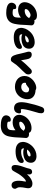

<svg xmlns="http://www.w3.org/2000/svg" viewBox="1859 -2687 1150 4908"><g transform="rotate(90 2434.0 -233.0)"><path d="M313 183.1Q267.1 183.1 228.8 178.7Q190.4 174.3 163.6 166.3Q136.7 158.2 116 147.9Q95.2 137.7 82.8 124.8Q70.3 111.8 62.3 99.1Q54.2 86.4 51.8 72Q49.3 57.6 49.3 45.9Q49.3 34.2 51.8 22Q61 -22 90.3 -47.6Q119.6 -73.2 161.1 -73.2Q192.9 -73.2 204.6 -58.1Q216.3 -43 211.9 -22Q210 -12.2 212.4 -5.4Q214.8 1.5 224.6 7.6Q234.4 13.7 256.1 16.8Q277.8 20 312 20Q407.7 20 422.9 -57.1Q432.1 -108.9 430.2 -192.9Q387.2 -154.8 334.5 -137.5Q281.7 -120.1 233.9 -120.1Q126 -120.1 74.2 -180.4Q22.5 -240.7 41 -335Q57.1 -414.1 109.4 -476.1Q161.6 -538.1 232.2 -570.6Q302.7 -603 377.9 -603Q478.5 -603 498 -533.2Q508.8 -540 527.8 -540Q578.1 -540 605 -515.1Q631.8 -490.2 627.9 -458Q621.1 -399.4 618.9 -325.9Q616.7 -252.4 611.3 -181.6Q606 -110.8 589.8 -29.8Q568.4 76.7 497.8 129.9Q427.2 183.1 313 183.1ZM212.9 -329.1Q205.6 -289.1 250 -289.1Q313 -289.1 364.3 -319.1Q415.5 -349.1 444.8 -405.8Q435.1 -406.7 426.5 -412.1Q418 -417.5 412.4 -423.3Q406.7 -429.2 395.8 -434.1Q384.8 -439 370.1 -439Q324.7 -439 272.5 -402.8Q220.2 -366.7 212.9 -329.1Z M933.6 -9.8Q884.8 -9.8 845 -18.6Q805.2 -27.3 777.8 -43.5Q750.5 -59.6 731 -81.8Q711.4 -104 702.9 -130.9Q694.3 -157.7 692.1 -188Q689.9 -218.3 697.8 -250Q708.5 -305.2 740.5 -358.2Q772.5 -411.1 818.4 -452.6Q864.3 -494.1 926.5 -519.5Q988.8 -544.9 1054.7 -544.9Q1146 -544.9 1191.9 -494.6Q1237.8 -444.3 1220.7 -358.9Q1212.4 -317.4 1186.3 -286.6Q1160.2 -255.9 1122.1 -239Q1084 -222.2 1042.5 -214.1Q1001 -206.1 954.6 -206.1Q892.1 -206.1 857.4 -227.1Q851.6 -194.3 870.6 -173.1Q889.6 -151.9 938.5 -151.9Q981 -151.9 1016.8 -158.7Q1052.7 -165.5 1075.7 -175.5Q1098.6 -185.5 1117.4 -195.6Q1136.2 -205.6 1152.6 -212.4Q1168.9 -219.2 1182.6 -219.2Q1212.4 -219.2 1223.4 -197.3Q1234.4 -175.3 1228.5 -145Q1216.8 -86.9 1135.3 -48.3Q1053.7 -9.8 933.6 -9.8ZM1027.3 -394Q987.3 -394 950.2 -369.9Q913.1 -345.7 887.7 -304.2Q927.2 -300.8 930.7 -300.8Q974.6 -300.8 1015.6 -317.4Q1056.6 -334 1061.5 -357.9Q1064.5 -376.5 1056.4 -385.3Q1048.3 -394 1027.3 -394Z M1502.4 64.9Q1464.8 64.9 1440.7 46.9Q1416.5 28.8 1397.5 -12.2Q1373 -67.9 1346.7 -196.8Q1337.9 -243.7 1323.5 -291.7Q1309.1 -339.8 1303.7 -366.5Q1298.3 -393.1 1303.2 -418.9Q1307.1 -441.9 1325.7 -455.6Q1344.2 -469.2 1373.5 -469.2Q1425.8 -469.2 1456.8 -434.6Q1487.8 -399.9 1496.6 -336.9Q1502.4 -296.4 1521.5 -195.8Q1541 -223.1 1561 -248Q1581.1 -272.9 1606 -300Q1630.9 -327.1 1646.2 -343.3Q1661.6 -359.4 1693.8 -392.1Q1726.1 -424.8 1739.3 -438Q1771 -471.2 1809.6 -471.2Q1847.2 -471.2 1868.2 -436.3Q1889.2 -401.4 1880.4 -356.9Q1876 -333 1855.5 -308.1Q1823.2 -270 1781.7 -227.5Q1740.2 -185.1 1710.4 -156Q1680.7 -127 1643.3 -81.3Q1606 -35.6 1573.2 16.1Q1556.6 43.5 1541 54.2Q1525.4 64.9 1502.4 64.9Z M2198.7 -40Q2127.9 -40 2070.8 -64Q2013.7 -87.9 1978.5 -128.2Q1943.4 -168.5 1929.4 -223.1Q1915.5 -277.8 1927.7 -337.9Q1937 -385.7 1968 -431.6Q1999 -477.5 2040.3 -510.7Q2081.5 -543.9 2130.9 -564.5Q2180.2 -585 2224.6 -585Q2262.2 -585 2284.7 -566.9Q2371.1 -563.5 2427.5 -527.3Q2483.9 -491.2 2504.2 -432.1Q2524.4 -373 2509.3 -297.9Q2494.1 -220.2 2448.7 -161.1Q2403.3 -102.1 2338.1 -71Q2272.9 -40 2198.7 -40ZM2097.7 -311Q2087.9 -261.2 2116.9 -231.2Q2146 -201.2 2205.6 -201.2Q2255.4 -201.2 2293 -231.4Q2330.6 -261.7 2340.3 -310.1Q2348.6 -352.1 2327.1 -377.4Q2305.7 -402.8 2262.7 -402.8Q2258.3 -402.8 2254.2 -402.3Q2250 -401.9 2245.6 -400.1Q2241.2 -398.4 2238 -397.5Q2234.9 -396.5 2229.7 -393.3Q2224.6 -390.1 2221.9 -388.4Q2219.2 -386.7 2213.4 -382.1Q2207.5 -377.4 2204.8 -375.5Q2202.1 -373.5 2194.8 -367.4Q2187.5 -361.3 2184.6 -358.9Q2158.7 -336.9 2141.4 -328.9Q2124 -320.8 2100.6 -320.8Q2099.6 -316.9 2097.7 -311Z M2750 -17.1Q2730.5 -17.1 2713.6 -19.5Q2696.8 -22 2676.8 -30.5Q2656.7 -39.1 2641.8 -53Q2627 -66.9 2614.3 -92Q2601.6 -117.2 2596.2 -150.6Q2590.8 -184.1 2593.3 -233.9Q2595.7 -283.7 2607.9 -345.2Q2651.4 -557.1 2714.8 -724.1Q2727.5 -757.3 2748.5 -772.7Q2769.5 -788.1 2802.2 -788.1Q2847.2 -788.1 2865.2 -754.4Q2883.3 -720.7 2869.1 -652.8Q2862.3 -620.6 2830.1 -514.6Q2797.9 -408.7 2781.2 -325.2Q2773.9 -287.6 2770.8 -261.5Q2767.6 -235.4 2767.6 -221.7Q2767.6 -208 2771.7 -200.9Q2775.9 -193.8 2779.8 -192.4Q2783.7 -190.9 2791 -190.9Q2801.3 -190.9 2815.4 -193.4Q2829.6 -195.8 2835.9 -195.8Q2890.6 -195.8 2875 -122.1Q2865.2 -73.2 2830.6 -45.2Q2795.9 -17.1 2750 -17.1Z M3191.9 321.8Q3146 321.8 3107.7 317.4Q3069.3 313 3042.5 304.9Q3015.6 296.9 2994.9 286.6Q2974.1 276.4 2961.7 263.7Q2949.2 251 2941.2 238Q2933.1 225.1 2930.7 210.9Q2928.2 196.8 2928.2 185.1Q2928.2 173.3 2930.7 161.1Q2939.9 117.2 2969.2 91.6Q2998.5 65.9 3039.6 65.9Q3071.3 65.9 3083.3 81.1Q3095.2 96.2 3090.8 117.2Q3088.9 127 3091.3 133.8Q3093.8 140.6 3103.5 146.7Q3113.3 152.8 3135 156Q3156.7 159.2 3190.9 159.2Q3286.6 159.2 3301.8 82Q3309.1 46.4 3309.8 9.8Q3310.5 -26.9 3308.6 -54.2Q3265.6 -16.1 3213.1 1.5Q3160.6 19 3112.8 19Q3004.9 19 2953.1 -41.3Q2901.4 -101.6 2919.9 -195.8Q2936 -274.9 2988.3 -336.9Q3040.5 -398.9 3111.1 -431.4Q3181.6 -463.9 3256.8 -463.9Q3357.4 -463.9 3377 -394Q3387.7 -400.9 3406.7 -400.9Q3457 -400.9 3483.9 -376Q3510.7 -351.1 3506.8 -318.8Q3500 -260.3 3497.8 -186.8Q3495.6 -113.3 3490.2 -42.7Q3484.9 27.8 3468.8 108.9Q3447.3 215.3 3376.7 268.6Q3306.2 321.8 3191.9 321.8ZM3091.8 -189.9Q3084.5 -149.9 3128.9 -149.9Q3191.4 -149.9 3242.9 -179.9Q3294.4 -210 3323.7 -267.1Q3312 -268.1 3301.8 -276.4Q3291.5 -284.7 3279.3 -292.2Q3267.1 -299.8 3248.5 -299.8Q3203.1 -299.8 3151.1 -263.7Q3099.1 -227.5 3091.8 -189.9Z M3849.1 -56.2Q3800.3 -56.2 3760.5 -64.9Q3720.7 -73.7 3693.4 -89.8Q3666 -106 3646.5 -128.2Q3627 -150.4 3618.4 -177Q3609.9 -203.6 3607.7 -233.6Q3605.5 -263.7 3613.3 -295.9Q3624 -351.1 3656 -404.1Q3688 -457 3733.9 -498.5Q3779.8 -540 3842 -565.4Q3904.3 -590.8 3970.2 -590.8Q4061.5 -590.8 4107.4 -540.5Q4153.3 -490.2 4136.2 -404.8Q4127.9 -363.3 4101.8 -332.5Q4075.7 -301.8 4037.6 -284.9Q3999.5 -268.1 3958 -260Q3916.5 -252 3870.1 -252Q3806.2 -252 3773.4 -272Q3767.6 -239.7 3786.6 -219Q3805.7 -198.2 3854.5 -198.2Q3906.2 -198.2 3949 -208.7Q3991.7 -219.2 4014.2 -231.7Q4036.6 -244.1 4059.3 -254.6Q4082 -265.1 4098.1 -265.1Q4127.9 -265.1 4139.2 -243.2Q4150.4 -221.2 4144.5 -190.9Q4132.8 -132.8 4051 -94.5Q3969.2 -56.2 3849.1 -56.2ZM3943.4 -439.9Q3903.3 -439.9 3866 -415.5Q3828.6 -391.1 3803.2 -350.1Q3819.8 -347.2 3846.2 -347.2Q3890.1 -347.2 3931.2 -363.5Q3972.2 -379.9 3977.1 -403.8Q3980 -422.4 3972.2 -431.2Q3964.4 -439.9 3943.4 -439.9Z M4711.9 46.9Q4637.7 46.9 4612.1 -41Q4586.4 -128.9 4617.2 -282.2Q4617.7 -287.6 4618.9 -295.4Q4620.1 -303.2 4620.8 -309.1Q4621.6 -314.9 4622.1 -319.8H4615.2Q4575.7 -319.8 4499.8 -231.9Q4423.8 -144 4363.3 -22Q4343.8 17.1 4323.2 31.5Q4302.7 45.9 4271 45.9Q4221.7 45.9 4205.8 2.7Q4189.9 -40.5 4204.1 -113.8Q4218.3 -184.1 4250.2 -271.2Q4282.2 -358.4 4292 -410.2Q4306.2 -479 4376 -479Q4409.7 -479 4428.5 -450.7Q4447.3 -422.4 4437 -375Q4436.5 -369.6 4435.1 -360.4Q4433.6 -351.1 4433.1 -348.1Q4493.2 -416 4555.4 -451.4Q4617.7 -486.8 4670.9 -486.8Q4744.1 -486.8 4772.9 -445.8Q4801.8 -404.8 4787.1 -333Q4766.1 -226.1 4766.1 -170.7Q4766.1 -115.2 4786.1 -89.8Q4799.3 -73.7 4803.2 -59.1Q4807.1 -44.4 4803.2 -18.1Q4797.4 10.7 4772.2 28.8Q4747.1 46.9 4711.9 46.9Z"/></g></svg>

Font: Shantell Sans Bouncy
Style: Italic
Weight: 800
Italic angle: -11.31°
Designer: Stephen Nixon, Anya Danilova, Shantell Martin
Foundry: Arrow Type
Version: Version 1.006;[9816181b4]